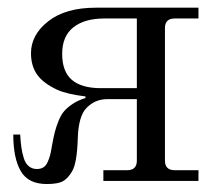

<svg xmlns="http://www.w3.org/2000/svg" viewBox="-20 -459 554 487"><path d="M13.7 -117.7H31.2Q32.2 -99.1 34.2 -85.4Q36.1 -71.8 40.3 -58.1Q44.4 -44.4 53 -37.4Q61.5 -30.3 73.7 -30.3Q83 -30.3 89.8 -34.4Q96.7 -38.6 100.8 -47.9Q105 -57.1 107.2 -65.7Q109.4 -74.2 111.8 -89.4Q115.7 -110.8 119.1 -124.3Q122.6 -137.7 128.7 -152.8Q134.8 -168 143.1 -177.5Q151.4 -187 164.8 -195.8Q178.2 -204.6 196.8 -210.4V-214.4Q149.4 -220.2 125 -231.4Q89.4 -248 74 -270Q58.6 -292 58.6 -324.2Q58.6 -370.6 102.3 -405Q146 -439.5 223.1 -439.5H483.4V-412.1H422.9Q398.4 -412.1 398.4 -387.7V-51.8Q398.4 -27.3 422.9 -27.3H483.4V0H242.2V-27.3H302.7Q327.1 -27.3 327.1 -51.8V-207.5H252Q221.2 -207.5 199.7 -185.5Q178.7 -164.6 177.2 -106Q175.3 -45.9 163.1 -24.9Q152.8 -6.8 139.9 0.5Q127 7.8 98.6 7.8Q51.8 7.8 32.7 -24.9Q13.7 -57.6 13.7 -117.7ZM137.7 -322.3Q137.7 -277.8 162.1 -256.6Q186.5 -235.4 235.8 -235.4H327.1V-412.1H244.6Q194.3 -412.1 166 -389.6Q137.7 -367.2 137.7 -322.3Z"/></svg>

Font: Theano Modern
Style: Regular
Weight: 400
Designer: Alexey Kryukov
Version: Version 2.00